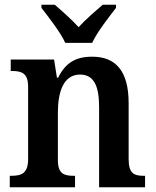

<svg xmlns="http://www.w3.org/2000/svg" viewBox="-20 -786 653 806"><path d="M254 -606H367C387 -651 438 -715 467 -753V-766H411C382 -741 338 -703 310 -672C282 -703 239 -741 210 -766H154V-753C183 -715 234 -651 254 -606ZM21 0H295V-48H290C249 -48 223 -56 223 -114V-314C223 -397 245 -473 316 -473C376 -473 396 -422 396 -336V0H589V-48H584C543 -48 520 -57 520 -119V-353C520 -489 465 -548 367 -548C297 -548 255 -522 224 -460H219L207 -536H25V-488H30C71 -488 98 -479 98 -422V-118C98 -57 69 -48 27 -48H21Z"/></svg>

Font: Noto Serif Khmer SemiCondensed SemiBold
Style: Regular
Weight: 600
Width: 4
Designer: Danh Hong and the Monotype Design Team
Foundry: Monotype Imaging Inc.
Version: Version 2.004